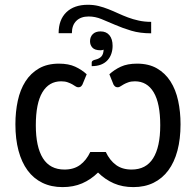

<svg xmlns="http://www.w3.org/2000/svg" viewBox="-20 -778 820 804"><path d="M613 -638.5Q566 -638.5 529.5 -649.5Q493 -660.5 462.5 -673.8Q432 -687 405.2 -698Q378.5 -709 351.5 -709Q318.5 -709 299.8 -690.8Q281 -672.5 281 -639H225.5Q225.5 -695.5 258 -726.8Q290.5 -758 348 -758Q372 -758 393 -752.8Q414 -747.5 434.2 -739.5Q454.5 -731.5 474.5 -722.2Q494.5 -713 515.8 -705Q537 -697 561 -691.8Q585 -686.5 613 -686.5ZM364 -516.5Q364 -525 380.5 -528.5Q396.5 -532.5 404.8 -541.8Q413 -551 414 -570Q408 -567.5 401 -567.5Q377 -567.5 367 -578.5Q357 -589.5 357 -605Q357 -623.5 368.5 -635Q380 -646.5 401 -646.5Q425 -646.5 438.2 -630.5Q451.5 -614.5 451.5 -586Q451.5 -568.5 446.2 -553Q441 -537.5 430.2 -525.8Q419.5 -514 403 -507.5Q386.5 -501 364 -501ZM438 -467Q458.5 -486 486 -498.8Q513.5 -511.5 554 -511.5Q603 -511.5 637.5 -491.5Q672 -471.5 694 -437Q716 -402.5 726 -356.2Q736 -310 736 -257.5Q736 -196 723 -147.2Q710 -98.5 684.8 -64.5Q659.5 -30.5 622.8 -12.5Q586 5.5 538.5 5.5Q493 5.5 456.8 -10.2Q420.5 -26 390.5 -55.5Q360.5 -26 324 -10.2Q287.5 5.5 242 5.5Q194.5 5.5 157.5 -12.5Q120.5 -30.5 95.5 -64.5Q70.5 -98.5 57.5 -147.2Q44.5 -196 44.5 -257.5Q44.5 -310 54.5 -356.2Q64.5 -402.5 86.5 -437Q108.5 -471.5 143.2 -491.5Q178 -511.5 227 -511.5Q267 -511.5 294.8 -498.8Q322.5 -486 343 -467L325 -423.5Q321 -416.5 317 -414.5Q313 -412.5 307.5 -412.5Q302 -412.5 296.2 -416.5Q290.5 -420.5 282.5 -425Q274.5 -429.5 263.2 -433.5Q252 -437.5 236 -437.5Q185 -437.5 157.5 -391.5Q130 -345.5 130 -253.5Q130 -162.5 159.8 -115.2Q189.5 -68 250 -68Q289 -68 315.2 -87.2Q341.5 -106.5 358 -141.5H423Q439.5 -106.5 465.8 -87.2Q492 -68 531 -68Q591.5 -68 621.2 -115.2Q651 -162.5 651 -253.5Q651 -345.5 623.5 -391.5Q596 -437.5 545 -437.5Q529 -437.5 517.8 -433.5Q506.5 -429.5 498.5 -425Q490.5 -420.5 484.5 -416.5Q478.5 -412.5 473.5 -412.5Q468 -412.5 464 -414.5Q460 -416.5 455.5 -423.5Z"/></svg>

Font: Lato
Style: Regular
Weight: 400
Designer: Lukasz Dziedzic with Adam Twardoch and Botio Nikoltchev
Foundry: tyPoland Lukasz Dziedzic
Version: Version 2.015; 2015-08-06; http://www.latofonts.com/